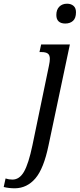

<svg xmlns="http://www.w3.org/2000/svg" viewBox="-142 -776 430 1036"><path d="M162 -695Q162 -724 178 -740Q194 -756 220 -756Q241 -756 254.5 -744.5Q268 -733 268 -710Q268 -678 252 -663.5Q236 -649 210 -649Q187 -649 174.5 -660.5Q162 -672 162 -695ZM-122 233 -112 187Q-94 193 -75 193Q-37 193 -12.5 150.5Q12 108 33 8L122 -421Q127 -444 127 -458Q127 -479 116 -487Q105 -495 82 -495H71L80 -536H235L120 8Q94 134 49 186.5Q4 239 -61 240Q-95 240 -122 233Z"/></svg>

Font: Noto Serif Cond
Style: Italic
Weight: 400
Width: 3
Italic angle: -12°
Designer: Monotype Design Team
Foundry: Monotype Imaging Inc.
Version: Version 1.001